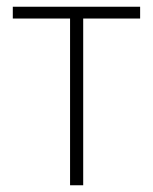

<svg xmlns="http://www.w3.org/2000/svg" viewBox="-20 -550 455 570"><path d="M396 -495H227V0H188V-495H18V-530H396Z"/></svg>

Font: Noto Sans Disp ExtLt
Style: Regular
Weight: 200
Designer: Monotype Design Team
Foundry: Monotype Imaging Inc.
Version: Version 2.000;GOOG;noto-source:20170915:90ef993387c0